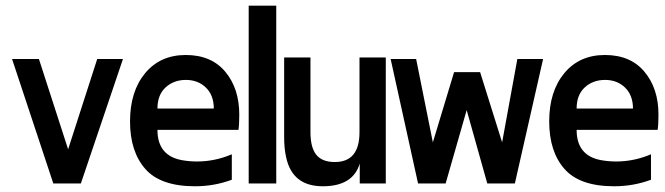

<svg xmlns="http://www.w3.org/2000/svg" viewBox="-20 -647 2345 677"><path d="M413.6 -439 265.1 0H168L22.5 -439H117.2L220.2 -120.6L322.8 -439Z M797.4 -13.2Q735.4 9.8 667.5 9.8Q545.9 9.8 492.2 -51.5Q438.5 -112.8 438.5 -218.8Q438.5 -324.7 491.7 -388.9Q544.9 -453.1 635 -453.1Q725.1 -453.1 774.4 -394Q823.7 -335 823.7 -242.7Q823.7 -207.5 820.8 -189H535.2Q535.2 -97.2 623 -82Q648.4 -77.6 674.8 -77.6Q737.8 -77.6 797.4 -103ZM733.9 -264.2Q733.9 -311 706.1 -338.1Q678.2 -365.2 635.5 -365.2Q592.8 -365.2 564 -338.9Q535.2 -312.5 535.2 -264.2Z M954.1 0H856.9V-627H954.1Z M1160.6 -75.7Q1247.6 -75.7 1247.6 -180.7V-444.3H1340.3V0H1248.5V-70.3Q1224.6 9.8 1118.2 9.8Q1011.7 9.8 989.3 -90.8Q981.4 -124 981.9 -169.4V-444.3H1074.7V-180.7Q1074.7 -127 1095.2 -101.3Q1115.7 -75.7 1160.6 -75.7Z M1895 -439 1795.4 0H1698.2L1625.5 -258.8L1551.3 0H1454.1L1357.4 -439H1447.3L1506.3 -145L1581.1 -392.6H1672.9L1750.5 -145L1804.2 -439Z M2275.4 -13.2Q2213.4 9.8 2145.5 9.8Q2023.9 9.8 1970.2 -51.5Q1916.5 -112.8 1916.5 -218.8Q1916.5 -324.7 1969.7 -388.9Q2022.9 -453.1 2113 -453.1Q2203.1 -453.1 2252.4 -394Q2301.8 -335 2301.8 -242.7Q2301.8 -207.5 2298.8 -189H2013.2Q2013.2 -97.2 2101.1 -82Q2126.5 -77.6 2152.8 -77.6Q2215.8 -77.6 2275.4 -103ZM2211.9 -264.2Q2211.9 -311 2184.1 -338.1Q2156.2 -365.2 2113.5 -365.2Q2070.8 -365.2 2042 -338.9Q2013.2 -312.5 2013.2 -264.2Z"/></svg>

Font: Keraleeyam
Style: Regular
Weight: 400
Designer: Hussain K. H.
Foundry: Swathanthra Malayalam Computing(SMC) http://smc.org.in
Version: Version 3.0.0+20221109